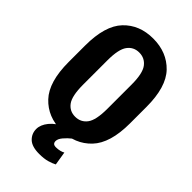

<svg xmlns="http://www.w3.org/2000/svg" viewBox="-272 -803 1076 1076"><g transform="rotate(45 266.0 -265.0)"><path d="M22.9 -291.5Q22.9 -133.8 90.1 -62.5Q157.2 8.8 265.1 8.8Q373 8.8 441.2 -62.7Q509.3 -134.3 509.3 -291.5V-421.4Q509.3 -579.1 441.7 -649.4Q374 -719.7 265.1 -719.7Q156.7 -719.7 89.8 -649.4Q22.9 -579.1 22.9 -421.4ZM169.9 -451.7Q169.9 -539.6 195.6 -574.2Q221.2 -608.9 265.1 -608.9Q309.6 -608.9 335.7 -574.2Q361.8 -539.6 361.8 -451.7V-259.3Q361.8 -169.4 335.7 -134.8Q309.6 -100.1 265.1 -100.1Q221.2 -100.1 195.6 -134.8Q169.9 -169.4 169.9 -259.3ZM159.7 102.5Q159.7 139.2 186 164.6Q212.4 189.9 270 189.9Q308.1 189.9 334.5 182.4Q360.8 174.8 377.9 165.5L364.7 84.5Q356.9 89.4 342.3 93.3Q327.6 97.2 311 97.2Q296.4 97.2 290.3 91.1Q284.2 85 284.2 73.7Q284.2 56.2 301.8 35.4Q319.3 14.6 342.3 -3.4L275.9 -29.3Q214.4 1.5 187 35.4Q159.7 69.3 159.7 102.5Z"/></g></svg>

Font: Roboto Flex Super Cond Bold
Style: Regular
Weight: 700
Width: 3
Designer: Berlow after Robertson
Foundry: Google
Version: Version 3.000